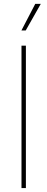

<svg xmlns="http://www.w3.org/2000/svg" viewBox="-20 -961 242 981"><path d="M112.3 -727.5V0H89.8V-727.5ZM89.4 -805.2 160.2 -941.4H188.5L111.3 -805.2Z"/></svg>

Font: Inter 18pt Thin
Style: Regular
Weight: 250
Designer: Rasmus Andersson
Foundry: rsms
Version: Version 4.001;git-66647c0bb